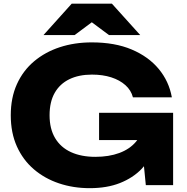

<svg xmlns="http://www.w3.org/2000/svg" viewBox="-20 -994 1004 1031"><path d="M838 -324.8Q835.2 -257.2 810.7 -195.7Q786.2 -134.2 739.7 -86.3Q693.2 -38.4 623.8 -11Q554.4 16.4 461.6 16.4Q373.8 16.4 296.9 -9.4Q220 -35.2 161.7 -85.1Q103.4 -135 70.6 -207.9Q37.8 -280.8 37.8 -375Q37.8 -469.2 70.8 -542.1Q103.8 -615 163.2 -664.9Q222.6 -714.8 301.4 -740.6Q380.2 -766.4 472.8 -766.4Q596.8 -766.4 686.9 -728.3Q777 -690.2 832.1 -624Q887.2 -557.8 902.8 -471.4H693.8Q684 -509.4 653.5 -536.7Q623 -564 577.4 -578.7Q531.8 -593.4 473.6 -593.4Q403.6 -593.4 352.6 -568.7Q301.6 -544 273.9 -495.6Q246.2 -447.2 246.2 -375Q246.2 -302.2 276.1 -252.2Q306 -202.2 361.3 -177Q416.6 -151.8 492 -151.8Q565 -151.8 620.8 -172.5Q676.6 -193.2 710.1 -232.9Q743.6 -272.6 749 -329.2ZM512 -242V-388.2H909.6V0H763L733.8 -296.6L773.2 -242ZM365.2 -974.4H580.8L733 -805.6H565.4L425.8 -909.6H520.2L380.6 -805.6H213.4Z"/></svg>

Font: Unbounded
Style: Regular
Weight: 400
Designer: Luke Prowse, Jean-Baptiste Morizot, Fátima Lázaro, Florian Runge
Foundry: NaN
Version: Version 1.701;gftools[0.9.28.dev5+ged2979d]